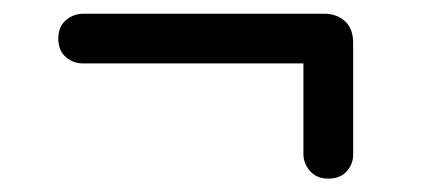

<svg xmlns="http://www.w3.org/2000/svg" viewBox="-20 -440 619 280"><path d="M65 -383.5Q65 -401 76 -410.5Q87 -420 102 -420H452.5Q471 -420 483 -409.2Q495 -398.5 495 -377.5V-214.5Q495 -200.5 485.5 -190Q476 -179.5 458.5 -179.5Q442 -179.5 432.2 -190.5Q422.5 -201.5 422.5 -215.5V-347.5H101Q86.5 -347.5 75.8 -357Q65 -366.5 65 -383.5Z"/></svg>

Font: Fraunces 9pt SuperSoft
Style: Regular
Weight: 400
Version: Version 1.000;[b76b70a41]